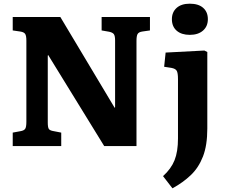

<svg xmlns="http://www.w3.org/2000/svg" viewBox="-20 -792 1221 1041"><path d="M49 0V-73L92 -81Q110 -84 116.5 -93.5Q123 -103 123 -132V-572Q123 -598 116.5 -608Q110 -618 90 -621L49 -627V-700H307L602 -207L604 -211V-573Q604 -597 597.5 -606.5Q591 -616 571 -620L531 -627V-700H793V-627L751 -621Q732 -618 726 -607.5Q720 -597 720 -570V0H545L241 -494L239 -490V-128Q239 -101 245 -92.5Q251 -84 271 -81L312 -73V0ZM1009 -603Q964 -603 938 -625.5Q912 -648 912 -688Q912 -726 937.5 -749Q963 -772 1009 -772Q1056 -772 1081.5 -749.5Q1107 -727 1107 -688Q1107 -649 1080.5 -626Q1054 -603 1009 -603ZM915 229 864 163Q908 123 926.5 76.5Q945 30 945 -41V-363Q945 -397 938 -408.5Q931 -420 909 -424L870 -430L878 -507L1088 -518L1104 -510V-95Q1104 -4 1080.5 56.5Q1057 117 1014.5 157.5Q972 198 915 229Z"/></svg>

Font: Literata
Style: Bold
Weight: 700
Designer: Latin by Veronika Burian and Jose Scaglione. Greek by Irene Vlachou. Cyrillic by Vera Evstafieva.
Foundry: TypeTogether
Version: Version 3.103; ttfautohint (v1.8.4.7-5d5b);gftools[0.9.29]